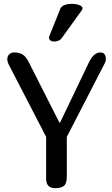

<svg xmlns="http://www.w3.org/2000/svg" viewBox="-20 -983 587 1003"><path d="M268 0Q221 0 221 -50V-268L24 -649Q18 -663 18 -674Q18 -689 28 -699Q38 -709 54 -709Q79 -709 97 -699Q115 -689 131 -657L290 -343H294L444 -656Q458 -685 473 -697Q488 -709 505 -709Q520 -709 526.5 -699Q533 -689 533 -676Q533 -664 528 -654L329 -268V-60Q329 -24 314 -12Q299 0 268 0ZM301 -782Q296 -775 285.5 -770.5Q275 -766 264 -766Q248 -766 240.5 -774Q233 -782 238 -795L295 -937Q301 -951 318 -957Q335 -963 354 -963Q383 -963 400.5 -953.5Q418 -944 407 -929Z"/></svg>

Font: Marmelad
Style: Regular
Weight: 400
Designer: Manvel Shmavonyan
Foundry: Cyreal
Version: Version 1.110; ttfautohint (v1.8.4.7-5d5b)